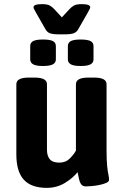

<svg xmlns="http://www.w3.org/2000/svg" viewBox="-20 -900 597 928"><path d="M265 -734Q234 -734 220.5 -739.5Q207 -745 199 -760L155 -837Q149 -848 145.5 -854.5Q142 -861 142 -865Q142 -880 183 -880Q209 -880 221 -873Q233 -866 243 -855L279 -816L315 -855Q325 -866 337 -873Q349 -880 375 -880Q416 -880 416 -865Q416 -861 412.5 -854.5Q409 -848 403 -837L359 -760Q352 -746 338 -740Q324 -734 293 -734ZM370 -581Q337 -581 322.5 -589Q308 -597 308 -613V-677Q308 -694 322.5 -701.5Q337 -709 370 -709Q403 -709 417.5 -701.5Q432 -694 432 -677V-613Q432 -597 417.5 -589Q403 -581 370 -581ZM188 -581Q155 -581 140.5 -589Q126 -597 126 -613V-677Q126 -694 140.5 -701.5Q155 -709 188 -709Q221 -709 235.5 -701.5Q250 -694 250 -677V-613Q250 -597 235.5 -589Q221 -581 188 -581ZM206 8Q131 8 95 -31.5Q59 -71 59 -154V-493Q59 -525 119 -525H147Q207 -525 207 -493V-176Q207 -147 220.5 -130.5Q234 -114 267 -114Q298 -114 318 -134.5Q338 -155 347 -172V-493Q347 -525 407 -525H435Q495 -525 495 -493V-176Q495 -124 498 -96.5Q501 -69 504 -55.5Q507 -42 507 -31Q507 -22 493.5 -16Q480 -10 460.5 -6Q441 -2 422.5 -0.5Q404 1 395 1Q379 1 371.5 -10.5Q364 -22 361 -38.5Q358 -55 355 -68Q333 -40 294 -16Q255 8 206 8Z"/></svg>

Font: Asap
Style: Bold
Weight: 700
Designer: Pablo Cosgaya
Foundry: Omnibus-Type
Version: Version 3.001; ttfautohint (v1.8.3)